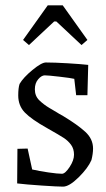

<svg xmlns="http://www.w3.org/2000/svg" viewBox="-20 -687 394 716"><path d="M44 -3 45 -132 83 -133 100 -55Q126 -49 160.5 -44Q195 -39 211 -39Q223 -39 239.5 -64Q256 -89 256 -110Q256 -132 245 -147Q234 -162 218 -172.5Q202 -183 156 -209Q97 -242 72.5 -267.5Q48 -293 48 -331Q48 -359 53 -374Q67 -398 101 -426Q135 -454 151 -454Q183 -454 233 -451Q283 -448 309 -445L306 -332H264L257 -393Q245 -396 202 -401Q159 -406 147 -406Q135 -406 122.5 -391.5Q110 -377 110 -354Q110 -329 126.5 -313Q143 -297 164 -284.5Q185 -272 192 -268Q196 -265 216 -254Q269 -222 298 -195.5Q327 -169 327 -133Q327 -114 321 -90Q308 -60 273 -25.5Q238 9 215 9Q196 9 136 5Q76 1 44 -3ZM66 -538 158 -667H214L306 -538L284 -519L190 -607H182L88 -519Z"/></svg>

Font: Grenze Light
Style: Regular
Weight: 300
Designer: Renata Polastri
Foundry: Omnibus-Type
Version: Version 1.002; ttfautohint (v1.8)